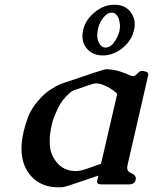

<svg xmlns="http://www.w3.org/2000/svg" viewBox="-20 -769 646 811"><path d="M479 -696.3Q468.8 -715.8 451.7 -715.8Q434.6 -715.8 419.4 -697.8Q400.9 -676.8 394 -647.9L393.1 -642.1Q391.1 -630.4 390.6 -620.6Q390.6 -602.5 397.5 -588.9Q408.2 -567.9 425.8 -567.9Q442.9 -567.9 458.5 -585.4Q478.5 -612.3 484.4 -637.7Q486.8 -648.4 486.8 -659.2Q486.3 -678.2 479 -696.3ZM532.7 -716.8Q549.3 -694.3 549.3 -666.5Q549.3 -654.3 545.9 -641.6Q536.1 -597.7 498 -566.4Q459.5 -535.2 414.1 -534.7Q368.7 -535.2 344.7 -566.4Q328.1 -587.9 328.1 -615.7Q328.1 -627.9 331.1 -641.6Q340.3 -684.6 379.4 -716.8Q418 -749 463.4 -749Q508.8 -749 532.7 -716.8ZM384.8 -417Q376.5 -417 344.7 -405.8Q313 -394.5 297.9 -389.6Q283.2 -384.8 276.9 -378.4Q241.7 -348.6 223.6 -309.6Q206.1 -270.5 203.1 -259.8L199.2 -244.1Q189.9 -204.6 189.9 -173.8Q189.9 -172.4 189.9 -170.9Q189.9 -134.3 202.6 -109.4Q234.4 -46.4 300.3 -46.4Q316.9 -46.4 340.8 -54.2Q364.7 -62 406.7 -77.1L475.1 -372.1Q462.4 -386.7 435.5 -401.4Q408.7 -416 386.2 -417ZM236.3 22H215.8Q141.6 18.1 100.6 -38.6Q70.8 -80.6 70.8 -141.6Q70.8 -175.3 80.1 -214.8Q85.9 -240.2 98.6 -274.4Q111.3 -308.6 139.6 -341.8Q168 -375 193.4 -390.6Q219.2 -407.2 235.8 -414.1Q417.5 -476.6 428.2 -476.6H431.2Q463.9 -475.1 487.8 -466.8Q511.2 -459 523.4 -453.1Q535.6 -447.3 543 -447.3Q549.8 -447.3 563.5 -461.4Q571.8 -469.7 579.6 -469.7Q586.9 -469.7 597.7 -465.8Q606 -462.9 606.4 -454.1Q606.4 -451.7 605.5 -449.2L518.6 -71.3Q517.6 -65.9 517.1 -61.5Q517.1 -43.9 535.2 -37.1Q553.7 -29.8 553.7 -15.6Q553.7 -12.7 553.2 -9.8Q548.8 9.8 525.9 9.8H407.2Q386.7 9.8 390.6 -6.3L395.5 -27.3L268.6 15.6Q249 22 236.3 22Z"/></svg>

Font: Caudex
Style: Bold
Weight: 700
Italic angle: -13°
Version: Version 1.04